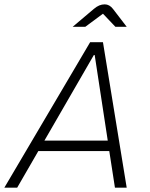

<svg xmlns="http://www.w3.org/2000/svg" viewBox="-38 -862 690 882"><path d="M-18 0 376 -668H435L544 0H490L464 -168H138L41 0ZM166 -216H457L397 -609H393ZM296 -739 393 -821Q406 -832 418 -837Q430 -842 443 -842Q465 -842 481 -821L544 -739H492L435 -799L354 -739Z"/></svg>

Font: Atkinson Hyperlegible Mono ExtraLight
Style: Italic
Weight: 200
Italic angle: -12°
Monospace: yes
Designer: Elliott Scott, Megan Eiswerth, Linus Boman, Theodore Petrosky, Letters from Sweden
Foundry: Applied Design Works, Letters from Sweden
Version: Version 2.001